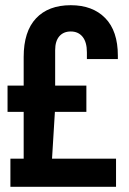

<svg xmlns="http://www.w3.org/2000/svg" viewBox="-20 -718 496 738"><path d="M20 0V-108H71V-288H9V-389H71V-499Q71 -597 118.5 -647.5Q166 -698 252 -698Q336 -698 384.5 -648.5Q433 -599 433 -504V-491H314V-517Q314 -556 297.5 -576.5Q281 -597 252 -597Q224 -597 208 -578.5Q192 -560 192 -525V-389H312V-288H191L180 -108H426V0Z"/></svg>

Font: AXENEO7
Style: Regular
Weight: 400
Designer: Hector Gatti, Simon Guibord
Foundry: Omnibus-Type, Jean-Christophe Thérien
Version: Version 1.000